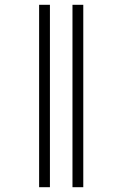

<svg xmlns="http://www.w3.org/2000/svg" viewBox="-20 -780 510 800"><path d="M282 0V-760H327V0ZM143 0V-760H188V0Z"/></svg>

Font: Noto Serif Display Condensed Light
Style: Regular
Weight: 300
Width: 3
Designer: Monotype Design Team
Foundry: Monotype Imaging Inc.
Version: Version 2.009